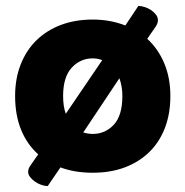

<svg xmlns="http://www.w3.org/2000/svg" viewBox="-20 -567 626 648"><path d="M555 -243Q555 -183 536.5 -135Q518 -87 483.5 -53.5Q449 -20 401 -2Q353 16 293 16Q232 16 184 -2L141 61Q131 61 119.5 57Q108 53 98 46Q88 39 81.5 30.5Q75 22 75 13Q75 2 83 -9L109 -46Q71 -80 51 -129.5Q31 -179 31 -243Q31 -302 50 -350Q69 -398 103.5 -431.5Q138 -465 186 -483Q234 -501 293 -501Q352 -501 403 -481L447 -547Q456 -547 467.5 -543.5Q479 -540 489 -533.5Q499 -527 506 -518Q513 -509 513 -499Q513 -489 506 -478L477 -436Q514 -402 534.5 -353Q555 -304 555 -243ZM393 -243Q393 -275 383 -303L261 -120Q278 -115 293 -115Q335 -115 364 -146Q393 -177 393 -243ZM293 -370Q251 -370 222 -338.5Q193 -307 193 -243Q193 -208 202 -183L325 -364Q310 -370 293 -370Z"/></svg>

Font: Baloo Thambi 2 ExtraBold
Style: Regular
Weight: 800
Designer: Aadarsh Rajan and Ek Type
Foundry: Ek Type
Version: Version 1.640;hotconv 1.0.111;makeotfexe 2.5.65597; ttfautoh